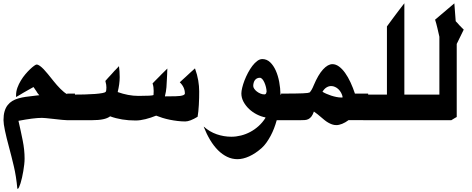

<svg xmlns="http://www.w3.org/2000/svg" viewBox="-20 -773 2895 1178"><path d="M439.9 -35.6H391.1Q382.8 -35.6 361.6 -37.6Q340.3 -39.6 315.9 -42.5Q312 -43 307.1 -43.5Q302.2 -43.9 298.3 -44.4Q277.8 -46.9 261.2 -48.3Q244.6 -49.8 237.3 -49.8Q211.9 -49.8 175.5 -45.2Q139.2 -40.5 93.3 -31.7Q107.9 31.7 119.4 89.4Q130.9 147 130.9 200.2Q130.9 216.3 128.7 236.1Q126.5 255.9 123 276.4Q119.6 296.9 115.2 316.4Q110.8 335.9 106 351.3Q101.1 366.7 96.7 376Q92.3 385.3 88.4 385.3H87.4Q86.9 385.3 86.9 385Q86.9 384.8 86.4 384.8Q79.6 309.1 64.9 247.3Q50.3 185.5 36.1 132.8Q19 69.8 10.3 27.8Q1.5 -14.2 1.5 -36.1Q1.5 -67.4 8.1 -89.8Q14.6 -112.3 26.9 -127.9Q39.1 -143.6 55.9 -153.6Q72.8 -163.6 93.3 -169.4Q113.8 -175.3 137 -178.7Q160.2 -182.1 185.1 -184.6Q189 -185.5 194.3 -185.8Q199.7 -186 204.6 -187Q210 -188 213.4 -188Q216.8 -188 221.2 -188.5Q215.3 -195.3 211.9 -199.7Q208.5 -204.1 205.6 -209Q204.6 -211.4 203.9 -212.6Q203.1 -213.9 202.1 -214.8Q201.7 -215.8 200.7 -217Q199.7 -218.3 199.2 -219.2V-218.8Q195.8 -224.1 192.4 -229.2Q189 -234.4 185.1 -239.3V-238.8Q170.9 -231 154.5 -221.7Q138.2 -212.4 122.6 -203.6Q118.7 -201.2 115 -199Q111.3 -196.8 107.4 -194.3Q100.1 -189.9 93 -185.8Q85.9 -181.6 78.6 -177.7V-189Q78.6 -212.4 86.9 -235.1Q95.2 -257.8 107.9 -278.8Q120.6 -299.8 135.7 -317.6Q150.9 -335.4 164.8 -348.6Q178.7 -361.8 189.5 -369.4Q200.2 -377 204.1 -377Q213.4 -377 224.6 -368.9Q235.8 -360.8 248.3 -347.9Q260.7 -335 273.9 -318.6Q287.1 -302.2 300.8 -285.2Q302.7 -282.7 304.7 -280.3Q306.6 -277.8 308.6 -275.4Q318.4 -263.2 329.1 -251Q339.8 -238.8 350.8 -227.8Q361.8 -216.8 372.3 -208.3Q382.8 -199.7 392.1 -195.3V-198.7H439.9Z M1202.1 -212.4Q1202.1 -194.3 1201.7 -172.9Q1201.2 -151.4 1200 -129.9Q1198.7 -108.4 1196.8 -89.1Q1194.8 -69.8 1192.4 -56.6Q1145 -27.8 1116.7 -27.8Q1093.3 -27.8 1069.1 -30.8Q1044.9 -33.7 1022 -38.3Q999 -43 977.5 -49.6Q956.1 -56.2 938 -63.5Q905.8 -50.3 872.8 -42Q839.8 -33.7 812 -33.7Q725.1 -33.7 656.2 -59.1V-59.6Q639.6 -46.9 612.3 -41.3Q585 -35.6 544.9 -35.6H416.5V-192.4Q461.4 -192.4 498.5 -193.4Q535.6 -194.3 563.2 -196.5Q590.8 -198.7 607.7 -201.9Q624.5 -205.1 627.9 -209Q630.9 -212.4 631.8 -219.5Q632.8 -226.6 632.8 -236.3Q632.8 -243.2 631.6 -252.7Q630.4 -262.2 626.5 -276.4Q634.3 -285.6 642.6 -294.7Q650.9 -303.7 659.2 -312.5Q664.6 -317.9 669.9 -324.2Q675.3 -330.6 680.7 -336.4Q681.6 -337.4 682.6 -338.6Q683.6 -339.8 684.6 -340.8V-340.3Q690.9 -347.2 697.8 -354Q704.6 -360.8 710 -367.2Q714.4 -334.5 714.4 -299.8Q714.4 -278.3 711.2 -255.6Q708 -232.9 702.6 -210.4V-208Q733.9 -196.8 765.9 -190.7Q797.9 -184.6 830.1 -184.6Q914.1 -184.6 921.9 -189.9V-190.9Q922.9 -195.8 922.9 -214.4Q922.9 -226.6 921.4 -238.3Q919.9 -250 916 -261.2L933.6 -279.3L952.1 -297.9Q956.1 -301.8 960.4 -306.2Q964.8 -310.5 969.2 -315.4Q979 -325.2 988.8 -334.7Q998.5 -344.2 1006.8 -352.5Q1005.9 -341.3 1005.9 -332.3Q1005.9 -323.2 1005.4 -314.5Q1005.4 -312.5 1005.1 -310.1Q1004.9 -307.6 1004.9 -305.2Q1004.9 -302.7 1004.6 -300.3Q1004.4 -297.9 1004.4 -295.4Q1003.4 -265.1 1001.2 -237.8Q999 -210.4 992.2 -184.6V-181.6Q998.5 -182.1 1008.3 -182.1Q1018.1 -182.1 1026.4 -182.1Q1040.5 -182.1 1056.2 -182.4Q1071.8 -182.6 1084.7 -184.3Q1097.7 -186 1106 -189.7Q1114.3 -193.4 1114.3 -199.7Q1114.3 -219.2 1106.2 -236.6Q1098.1 -253.9 1083 -268.1Q1091.8 -276.4 1101.1 -284.9Q1110.4 -293.5 1118.7 -300.8Q1132.3 -313.5 1147 -327.1Q1161.6 -340.8 1176.3 -353.5Q1190.4 -314 1196.3 -279.3Q1202.1 -244.6 1202.1 -212.4Z M1615.7 -211.4Q1615.2 -224.6 1611.6 -239.3Q1607.9 -253.9 1602.3 -266.6Q1596.7 -279.3 1589.4 -287.6Q1582 -295.9 1574.2 -295.9Q1563 -295.9 1555.2 -291.3Q1547.4 -286.6 1542.7 -279.5Q1538.1 -272.5 1535.9 -263.4Q1533.7 -254.4 1533.7 -245.6Q1533.7 -237.8 1539.8 -228.5Q1545.9 -219.2 1555.7 -211.7Q1565.4 -204.1 1577.6 -199Q1589.8 -193.8 1601.6 -193.8Q1609.9 -193.8 1612.8 -200.7V-200.2ZM1729 -35.6H1677.7V-35.2Q1670.9 -10.3 1661.6 13.9Q1652.3 38.1 1640.6 60.1Q1628.9 82 1615.2 101.3Q1601.6 120.6 1585.4 135.3Q1547.4 168.9 1509 186.3Q1470.7 203.6 1437 203.6Q1403.8 203.6 1373.8 189.2Q1343.8 174.8 1317.6 148.7Q1291.5 122.6 1269.5 86.2Q1247.6 49.8 1230.5 6.3V3.9Q1265.6 35.6 1309.6 50.8Q1353.5 65.9 1399.4 65.9Q1429.2 65.9 1459 58.3Q1488.8 50.8 1516.1 36.1Q1543.5 21.5 1567.1 0Q1590.8 -21.5 1608.4 -49.3V-52.7Q1582 -57.6 1555.7 -71Q1529.3 -84.5 1508.3 -104.2Q1487.3 -124 1474.1 -148.4Q1460.9 -172.9 1460.9 -199.7Q1460.9 -213.9 1466.1 -235.1Q1471.2 -256.3 1480.2 -279.8Q1489.3 -303.2 1501.7 -326.7Q1514.2 -350.1 1528.3 -368.7Q1542.5 -387.2 1558.1 -398.9Q1573.7 -410.6 1589.4 -410.6Q1616.7 -410.6 1637.5 -390.9Q1658.2 -371.1 1672.1 -339.8Q1686 -308.6 1693.1 -270.3Q1700.2 -231.9 1700.7 -194.3V-192.4H1729Z M1958.5 -210Q1967.8 -204.1 1981.9 -197.8Q1996.1 -191.4 2012 -186.3Q2027.8 -181.2 2043.7 -178Q2059.6 -174.8 2071.3 -174.8Q2073.7 -174.8 2076.4 -174.8Q2079.1 -174.8 2082.5 -175.8Q2080.1 -190.4 2073.2 -203.1Q2066.4 -215.8 2056.9 -225.1Q2047.4 -234.4 2035.6 -239.7Q2023.9 -245.1 2011.7 -245.1Q1997.6 -245.1 1983.6 -236.8Q1969.7 -228.5 1958.5 -210ZM2238.8 -35.6 2119.6 -36.1V-36.6Q2098.6 -21 2079.1 -13.2Q2059.6 -5.4 2043.5 -5.4Q2029.8 -5.4 2017.3 -9.8Q2004.9 -14.2 1993.2 -21Q1981.4 -27.8 1970.7 -36.6Q1960 -45.4 1949.7 -54.2Q1948.2 -55.7 1947.3 -56.2Q1938 -64 1928 -72.3Q1918 -80.6 1906.2 -88.4V-89.4Q1899.4 -69.3 1890.9 -58.3Q1882.3 -47.4 1872.1 -42.2Q1861.8 -37.1 1849.9 -36.4Q1837.9 -35.6 1823.7 -35.6H1704.6V-198.7H1718.8Q1760.3 -198.7 1789.3 -199.2Q1818.4 -199.7 1837.4 -200.4Q1856.4 -201.2 1866.5 -202.6Q1876.5 -204.1 1879.4 -205.6Q1884.8 -210.4 1891.6 -221.9Q1898.4 -233.4 1904.8 -249.5Q1932.1 -314.5 1961.9 -346.9Q1991.7 -379.4 2019.5 -379.4Q2040 -379.4 2059.8 -365Q2079.6 -350.6 2097.4 -325.7Q2115.2 -300.8 2130.6 -267.6Q2146 -234.4 2158.2 -197.3V-198.7H2238.8Z M2561.5 -35.6H2212.9V-192.4H2354V-610.8Q2357.4 -615.2 2365.5 -626.5Q2373.5 -637.7 2384.3 -652.1Q2395 -666.5 2407 -682.6Q2418.9 -698.7 2429.9 -712.9Q2440.9 -727.1 2449.2 -738Q2457.5 -749 2460.9 -752.9V-192.4H2561.5Z M2767.6 -752.4 2775.9 -643.1Q2777.3 -641.1 2779.8 -638.7Q2782.2 -636.2 2784.2 -634.3Q2788.1 -629.9 2792.2 -625.5Q2796.4 -621.1 2800.3 -615.7V-616.7Q2806.2 -610.4 2812.5 -603.8Q2818.8 -597.2 2825.2 -591.3L2782.2 -503.4V-55.2Q2776.9 -52.2 2772.2 -49.6Q2767.6 -46.9 2762.7 -43.9Q2759.8 -42 2756.1 -39.8Q2752.4 -37.6 2749 -35.6H2535.6V-192.4H2675.8V-547.4Q2673.3 -558.1 2670.2 -572Q2667 -585.9 2663.6 -600.6Q2660.2 -615.2 2656.5 -628.7Q2652.8 -642.1 2649.4 -652.3Z"/></svg>

Font: XB Khoramshahr
Style: Bold
Weight: 700
Designer: Behnam
Foundry: Irmug
Version: Version 8.005 2009